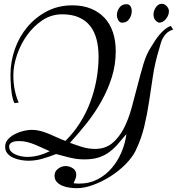

<svg xmlns="http://www.w3.org/2000/svg" viewBox="-20 -843 928 1007"><path d="M56 -302Q48 -317 44 -338.5Q40 -360 38 -382Q36 -404 35.5 -423.5Q35 -443 35 -452Q35 -520 58 -585.5Q81 -651 124 -702Q167 -753 226.5 -784Q286 -815 360 -815Q415 -815 457.5 -797.5Q500 -780 529 -748.5Q558 -717 572.5 -673Q587 -629 587 -575Q587 -503 566.5 -438Q546 -373 512.5 -313Q479 -253 436 -198.5Q393 -144 347 -94Q379 -82 411.5 -72Q444 -62 479 -62Q532 -62 568 -91.5Q604 -121 628.5 -168Q653 -215 669.5 -274.5Q686 -334 701 -393Q716 -452 732 -506Q748 -560 772 -596Q781 -611 792 -628Q803 -645 816 -660.5Q829 -676 844 -688.5Q859 -701 876 -707L888 -688Q866 -681 853 -668Q840 -655 832.5 -640Q825 -625 821.5 -610.5Q818 -596 815 -587Q793 -516 782.5 -447Q772 -378 762 -311Q752 -244 736.5 -179Q721 -114 690 -50Q672 -15 637 20Q602 55 558.5 82.5Q515 110 468.5 127Q422 144 383 144Q368 144 347.5 141.5Q327 139 309 132Q291 125 278.5 112Q266 99 266 78Q266 56 284.5 42Q303 28 324 28Q344 28 362 39.5Q380 51 380 74Q380 86 375 96.5Q370 107 366 118Q374 119 381 119.5Q388 120 396 120Q449 120 492 97.5Q535 75 566.5 38Q598 1 617.5 -45.5Q637 -92 643 -140Q618 -110 596.5 -85.5Q575 -61 550.5 -43.5Q526 -26 495.5 -16.5Q465 -7 422 -7Q384 -7 347.5 -16Q311 -25 274 -35Q239 -21 202.5 -10.5Q166 0 128 0Q111 0 90.5 -3.5Q70 -7 51 -15Q32 -23 19.5 -37.5Q7 -52 7 -73Q7 -96 22 -112.5Q37 -129 58.5 -140Q80 -151 104 -156.5Q128 -162 146 -162Q170 -162 192.5 -156Q215 -150 236.5 -141Q258 -132 279.5 -122Q301 -112 323 -104Q366 -146 399 -198Q432 -250 453.5 -307.5Q475 -365 486 -426Q497 -487 497 -546Q497 -595 486.5 -636Q476 -677 453.5 -706Q431 -735 394.5 -751.5Q358 -768 306 -768Q249 -768 202 -736.5Q155 -705 121 -657Q87 -609 68.5 -553Q50 -497 50 -448Q50 -405 58 -368Q66 -331 78 -305ZM28 -74Q28 -59 38 -48.5Q48 -38 62.5 -32Q77 -26 93 -23Q109 -20 121 -20Q153 -20 183 -28Q213 -36 241 -50Q222 -58 203 -67Q184 -76 164.5 -84Q145 -92 124.5 -97.5Q104 -103 83 -103Q76 -103 66.5 -102.5Q57 -102 48.5 -99Q40 -96 34 -90Q28 -84 28 -74ZM643 -821Q658 -821 664.5 -810Q671 -799 671 -785Q671 -763 658 -743.5Q645 -724 621 -724Q607 -724 600 -737.5Q593 -751 593 -763Q593 -784 606 -802.5Q619 -821 643 -821ZM829 -823Q843 -823 854.5 -810.5Q866 -798 866 -784Q866 -763 850.5 -743.5Q835 -724 813 -724Q796 -732 790.5 -743Q785 -754 785 -766Q785 -775 788 -785Q791 -795 796.5 -803.5Q802 -812 810 -817.5Q818 -823 829 -823Z"/></svg>

Font: Lucien Schoenschriftv CAT
Style: Regular
Weight: 400
Designer: Lucian Bernhard 1928
Foundry: CAT-Fonts Peter Wiegel
Version: Version 1.000